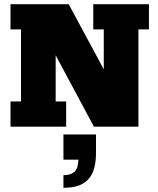

<svg xmlns="http://www.w3.org/2000/svg" viewBox="-20 -603 754 914"><path d="M30 0V-120H80V-463H30V-583H307L474 -273V-463H424V-583H689V-463H639V0H427L245 -340V-120H295V0ZM282 291V231Q318 231 335.5 213.5Q353 196 353 157H282V37H437V128Q437 177 423 213.5Q409 250 375.5 270.5Q342 291 282 291Z"/></svg>

Font: Rokkitt SemiBold Black
Style: Regular
Weight: 900
Version: Version 3.103